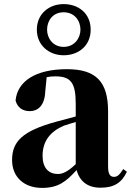

<svg xmlns="http://www.w3.org/2000/svg" viewBox="-20 -901 640 938"><path d="M291 -672C238 -672 210 -715 210 -756C210 -800 238 -841 291 -841C344 -841 373 -800 373 -756C373 -715 344 -672 291 -672ZM291 -631C364 -631 423 -678 423 -756C423 -835 364 -881 291 -881C219 -881 160 -833 160 -756C160 -680 219 -631 291 -631ZM471 16C536 16 574 -7 600 -62L582 -75C563 -45 552 -37 537 -37C518 -37 508 -50 508 -88V-357C508 -502 449 -563 307 -563C152 -563 65 -503 56 -410C65 -376 90 -358 126 -358C164 -358 198 -384 201 -453L208 -524C223 -527 236 -528 250 -528C326 -528 350 -497 350 -393V-332L253 -306C90 -261 39 -210 39 -119C39 -35 99 17 185 17C265 17 303 -14 354 -70C369 -17 406 16 471 16ZM350 -99C309 -60 284 -51 263 -51C218 -51 188 -80 188 -140C188 -213 227 -259 292 -287C306 -292 327 -298 350 -305Z"/></svg>

Font: Noto Serif SC Black
Style: Regular
Weight: 900
Designer: Ryoko NISHIZUKA 西塚涼子 (kana & ideographs); Frank Grießhammer (Latin, Greek & Cyrillic); Wenlong ZHANG 张文龙 (bopomofo); San
Foundry: Adobe
Version: Version 2.001;hotconv 1.1.0;makeotfexe 2.6.0